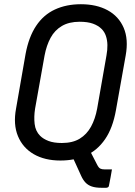

<svg xmlns="http://www.w3.org/2000/svg" viewBox="-20 -740 640 909"><path d="M388 -61Q401 -35 414.5 -9.5Q428 16 440 40Q447 54 454.5 58Q462 62 475 62Q482 62 486.5 62Q491 62 496 62H510Q507 81 503.5 99.5Q500 118 496 138Q496 143 492 146Q488 149 483 149Q479 149 472 149Q465 149 460 149Q433 149 415 143Q397 137 385 124.5Q373 112 364 92Q350 61 336.5 31.5Q323 2 309 -28ZM363 -720Q437 -720 489.5 -691.5Q542 -663 565.5 -608.5Q589 -554 575 -477L529 -219Q514 -134 477.5 -81Q441 -28 387.5 -4Q334 20 266 20Q192 20 140 -10Q88 -40 65 -95.5Q42 -151 56 -226L101 -484Q116 -565 151 -617.5Q186 -670 240 -695Q294 -720 363 -720ZM146 -225Q140 -187 144 -153Q148 -119 170 -97Q185 -82 210 -72.5Q235 -63 273 -63Q324 -63 357.5 -83.5Q391 -104 411 -140.5Q431 -177 440 -226L484 -477Q489 -504 488.5 -527Q488 -550 481.5 -569.5Q475 -589 461 -603Q445 -619 420 -628Q395 -637 357 -637Q307 -637 273 -617Q239 -597 219.5 -561Q200 -525 191 -477Z"/></svg>

Font: RecMonoLinear Nerd Font Mono
Style: Italic
Weight: 400
Italic angle: -10°
Monospace: yes
Version: Version 1.085; ttfautohint (v1.8.4.7-5d5b);Nerd Fonts 3.2.1